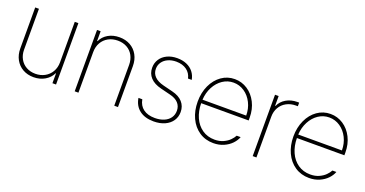

<svg xmlns="http://www.w3.org/2000/svg" viewBox="-32 -1043 2963 1559"><g transform="rotate(20 1449.5 -263.5)"><path d="M421.9 -530.3H453.1V0H421.9V-85H418.9Q399.4 -43.5 356.9 -18.3Q314.5 6.8 259.8 6.8Q207.5 6.8 166.7 -16.1Q126 -39.1 103 -80.8Q80.1 -122.6 80.1 -176.8V-530.3H112.3V-177.7Q112.3 -132.8 131.6 -97.9Q150.9 -63 185.5 -43.7Q220.2 -24.4 264.6 -24.4Q308.6 -24.4 344.5 -43.9Q380.4 -63.5 401.1 -99.1Q421.9 -134.8 421.9 -180.7Z M646.5 0H614.3V-530.3H645.5V-446.3H649.4Q668 -487.8 710.2 -512.5Q752.4 -537.1 807.6 -537.1Q860.4 -537.1 901.4 -514.2Q942.4 -491.2 965.3 -449.5Q988.3 -407.7 988.3 -353.5V0H956.1V-352.5Q956.1 -397.9 937 -433.1Q918 -468.3 883.3 -487.5Q848.6 -506.8 803.7 -506.8Q758.3 -506.8 722.4 -487.1Q686.5 -467.3 666.5 -431.9Q646.5 -396.5 646.5 -350.6Z M1308.6 -508.8Q1268.6 -508.8 1237.3 -494.6Q1206.1 -480.5 1188.5 -455.1Q1170.9 -429.7 1170.9 -397.5Q1170.9 -358.4 1197.5 -331.3Q1224.1 -304.2 1276.4 -291L1358.4 -270.5Q1418.5 -255.9 1449.5 -220.9Q1480.5 -186 1480.5 -135.7Q1480.5 -92.8 1458 -59.6Q1435.5 -26.4 1394.3 -7.8Q1353 10.7 1298.8 10.7Q1223.1 10.7 1176.3 -25.1Q1129.4 -61 1119.1 -127H1152.3Q1161.6 -74.2 1199.5 -46.4Q1237.3 -18.6 1298.8 -18.6Q1343.3 -18.6 1377.2 -33Q1411.1 -47.4 1429.7 -73.7Q1448.2 -100.1 1448.2 -134.8Q1448.2 -174.3 1423.3 -201.4Q1398.4 -228.5 1348.6 -240.2L1266.6 -260.7Q1204.1 -275.9 1171.9 -310.8Q1139.6 -345.7 1139.6 -396.5Q1139.6 -437.5 1160.6 -469.7Q1181.6 -502 1219.5 -520Q1257.3 -538.1 1305.7 -538.1Q1352.1 -538.1 1388.2 -522.5Q1424.3 -506.8 1446.5 -478.3Q1468.8 -449.7 1475.6 -412.1H1443.4Q1433.6 -457 1398.2 -482.7Q1362.8 -508.3 1308.6 -508.8Z M1581.1 -263.7Q1581.1 -341.3 1610.1 -404.1Q1639.2 -466.8 1689.9 -502.4Q1740.7 -538.1 1803.7 -538.1Q1863.8 -538.1 1913.8 -505.4Q1963.9 -472.7 1993.2 -414.8Q2022.5 -356.9 2022.5 -285.2V-260.7H1612.3Q1612.8 -192.9 1637.2 -137.9Q1661.6 -83 1707.3 -51.3Q1752.9 -19.5 1814.5 -19.5Q1856.9 -19.5 1889.4 -34.4Q1921.9 -49.3 1942.4 -70.1Q1962.9 -90.8 1973.6 -111.3H2007.8Q1996.6 -80.6 1970.2 -52.7Q1943.8 -24.9 1903.8 -7.1Q1863.8 10.7 1814.5 10.7Q1745.1 10.7 1692.1 -24.9Q1639.2 -60.5 1610.1 -123Q1581.1 -185.5 1581.1 -263.7ZM1990.2 -291Q1990.2 -350.6 1965.3 -400.4Q1940.4 -450.2 1897.7 -479Q1855 -507.8 1803.7 -507.8Q1752.9 -507.8 1710.7 -479.5Q1668.5 -451.2 1642.3 -401.6Q1616.2 -352.1 1612.8 -291Z M2152.3 -530.3H2183.6V-446.3H2187.5Q2205.1 -487.8 2247.1 -512.5Q2289.1 -537.1 2342.8 -537.1H2358.4V-505.9H2341.8Q2296.4 -505.9 2260.5 -486.3Q2224.6 -466.8 2204.6 -431.9Q2184.6 -397 2184.6 -352.5V0H2152.3Z M2408.2 -263.7Q2408.2 -341.3 2437.3 -404.1Q2466.3 -466.8 2517.1 -502.4Q2567.9 -538.1 2630.9 -538.1Q2690.9 -538.1 2741 -505.4Q2791 -472.7 2820.3 -414.8Q2849.6 -356.9 2849.6 -285.2V-260.7H2439.5Q2439.9 -192.9 2464.4 -137.9Q2488.8 -83 2534.4 -51.3Q2580.1 -19.5 2641.6 -19.5Q2684.1 -19.5 2716.6 -34.4Q2749 -49.3 2769.5 -70.1Q2790 -90.8 2800.8 -111.3H2835Q2823.7 -80.6 2797.4 -52.7Q2771 -24.9 2731 -7.1Q2690.9 10.7 2641.6 10.7Q2572.3 10.7 2519.3 -24.9Q2466.3 -60.5 2437.3 -123Q2408.2 -185.5 2408.2 -263.7ZM2817.4 -291Q2817.4 -350.6 2792.5 -400.4Q2767.6 -450.2 2724.9 -479Q2682.1 -507.8 2630.9 -507.8Q2580.1 -507.8 2537.8 -479.5Q2495.6 -451.2 2469.5 -401.6Q2443.4 -352.1 2439.9 -291Z"/></g></svg>

Font: Pretendard JP Thin
Style: Regular
Weight: 100
Designer: Base glyphs from Inter by Rasmus Andersson; Hangeul glyphs from Noto Sans CJK(Source Han Sans) by Jang Soo-young and Kan
Foundry: Kil Hyung-jin
Version: Version 1.309